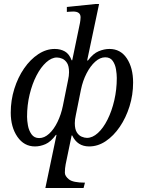

<svg xmlns="http://www.w3.org/2000/svg" viewBox="-20 -725 720 965"><path d="M400 220H208L264 -47H261Q235 -12 208.5 -0.5Q182 11 156 11Q101 11 67.5 -37.5Q34 -86 34 -159Q34 -221 52 -278.5Q70 -336 101 -381Q132 -426 172 -452.5Q212 -479 255 -479Q284 -479 306 -466.5Q328 -454 340 -422H343L382 -610Q383 -615 384 -624Q385 -633 385 -638Q385 -667 348 -667Q337 -667 326.5 -666Q316 -665 316 -665V-690L461 -705H478L418 -421H422Q448 -456 476 -467.5Q504 -479 530 -479Q586 -479 617.5 -431.5Q649 -384 649 -310Q649 -248 631 -190.5Q613 -133 582 -87.5Q551 -42 511.5 -15.5Q472 11 428 11Q369 11 343 -44H340L310 101Q308 111 307 121.5Q306 132 306 143Q306 160 326.5 176.5Q347 193 407 193ZM177 -31Q203 -31 227 -53Q251 -75 269 -112Q287 -149 296 -193L322 -322Q327 -344 327 -362Q327 -393 317 -408.5Q307 -424 293 -430Q279 -436 266 -436Q239 -436 212 -411.5Q185 -387 163.5 -345.5Q142 -304 129 -250.5Q116 -197 116 -138Q116 -119 120.5 -94Q125 -69 138.5 -50Q152 -31 177 -31ZM417 -32Q445 -32 472 -56.5Q499 -81 520.5 -124Q542 -167 554.5 -221Q567 -275 567 -333Q567 -352 563 -376.5Q559 -401 546.5 -419Q534 -437 509 -437Q483 -437 458.5 -415Q434 -393 415 -356Q396 -319 387 -275L361 -146Q356 -124 356 -106Q356 -76 366 -60Q376 -44 390.5 -38Q405 -32 417 -32Z"/></svg>

Font: STIX Two Text
Style: Italic
Weight: 400
Italic angle: -12°
Designer: Ross Mills, John Hudson & Paul Hanslow, Tiro Typeworks Ltd; with prior portions MicroPress Inc. and Coen Hoffman, Elsevi
Foundry: Tiro Typeworks Ltd
Version: Version 2.13 b171